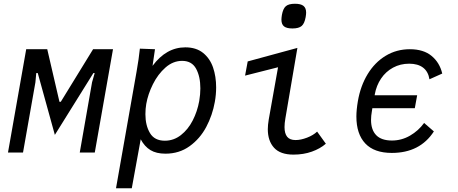

<svg xmlns="http://www.w3.org/2000/svg" viewBox="-20 -812 2440 1022"><path d="M119.5 -550H231.5L296.5 -270H303.5L475.5 -550H581.5L484.5 0H404.5L470 -374L484 -423H477L272 -94L181 -423H173L168.5 -374L102.5 0H22.5Z M724.5 -553 805 -550 792 -461.5Q865 -560 966.5 -560Q1024 -560 1060.8 -530.5Q1097.5 -501 1114 -453Q1130.5 -405 1130.5 -346.5Q1130.5 -308.5 1123.5 -269.5Q1111 -199 1077.8 -136.2Q1044.5 -73.5 989.2 -33.8Q934 6 860.5 6Q812 6 780.8 -13Q749.5 -32 729 -70.5L681.5 190H597.5L707 -431Q713.5 -466.5 717.5 -496.2Q721.5 -526 724.5 -553ZM1040.5 -274.5Q1046.5 -310.5 1046.5 -341.5Q1046.5 -404.5 1023.8 -446.2Q1001 -488 949.5 -488Q901 -488 860.8 -452.5Q820.5 -417 794 -363.8Q767.5 -310.5 758.5 -258.5Q754 -233 754 -204Q754 -144.5 778.2 -103.8Q802.5 -63 857.5 -63Q904.5 -63 942.8 -92.8Q981 -122.5 1005.8 -170.8Q1030.5 -219 1040.5 -274.5Z M1405.5 -124.5Q1405.5 -146 1410.5 -176L1460 -454L1284.5 -409.5L1298.5 -485L1563 -557L1499 -181.5Q1494.5 -156 1494.5 -135.5Q1494.5 -101.5 1508.5 -84Q1522.5 -66.5 1553.5 -66.5Q1581 -66.5 1614.2 -79.2Q1647.5 -92 1668 -111.5L1714.5 -47Q1684 -20.5 1639.8 -4.8Q1595.5 11 1542 11Q1472 11 1438.8 -25.5Q1405.5 -62 1405.5 -124.5ZM1478 -707.5Q1478 -716.5 1480.5 -732.5Q1486.5 -766 1501.5 -779Q1516.5 -792 1550 -792Q1581 -792 1595.2 -780.8Q1609.5 -769.5 1609.5 -745Q1609.5 -736 1607 -721Q1601 -687 1585.8 -673.8Q1570.5 -660.5 1536.5 -660.5Q1506 -660.5 1492 -671.5Q1478 -682.5 1478 -707.5Z M1877 -192Q1877 -227 1885 -274Q1899 -355 1937 -417.5Q1975 -480 2032.8 -515Q2090.5 -550 2161.5 -550Q2234.5 -550 2277.5 -514.2Q2320.5 -478.5 2334 -420.5L2266 -390Q2259.5 -431 2232 -452Q2204.5 -473 2158 -473Q2111 -473 2072.2 -452Q2033.5 -431 2008.5 -394Q1983.5 -357 1975 -310L1974.5 -305H2200.5L2188 -236H1962L1959.5 -220Q1955 -195.5 1955 -173.5Q1955 -121 1982.5 -92.5Q2010 -64 2066.5 -64Q2117.5 -64 2162.5 -90Q2207.5 -116 2237.5 -157.5L2289.5 -112.5Q2215.5 2 2065.5 2Q1972 2 1924.5 -48.2Q1877 -98.5 1877 -192Z"/></svg>

Font: JuliaMono Italic
Style: Regular
Weight: 400
Italic angle: -9°
Monospace: yes
Designer: cormullion
Foundry: corm
Version: Version 0.049; ttfautohint (v1.8.4)